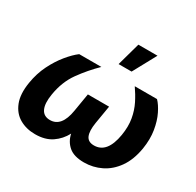

<svg xmlns="http://www.w3.org/2000/svg" viewBox="-158 -912 1124 1099"><g transform="rotate(30 404.0 -362.0)"><path d="M199.7 7.8Q141.1 7.8 96.4 -18.1Q51.8 -43.9 31 -96.9Q10.3 -149.9 23.4 -230Q34.2 -296.9 62 -352.8Q89.8 -408.7 124.3 -450.4Q158.7 -492.2 189.9 -515.6H336.4Q278.3 -459 231.2 -393.3Q184.1 -327.6 169.4 -237.3Q158.7 -173.3 174.8 -139.2Q190.9 -105 232.9 -105Q309.1 -105 328.1 -221.2L348.1 -340.8H488.3L468.3 -221.2Q459 -164.1 471.7 -134.5Q484.4 -105 523.9 -105Q610.4 -105 632.3 -237.3Q642.1 -297.4 633.5 -346.4Q625 -395.5 604.2 -436.8Q583.5 -478 557.1 -515.6H704.1Q727.1 -492.2 747.6 -450.4Q768.1 -408.7 777.3 -352.8Q786.6 -296.9 775.9 -230Q762.2 -149.4 724.9 -96.7Q687.5 -43.9 634.8 -18.1Q582 7.8 522.5 7.8Q456.1 7.8 421.6 -21.7Q387.2 -51.3 377.4 -98.6Q352.5 -51.3 309.1 -21.7Q265.6 7.8 199.7 7.8ZM413.6 -579.1 456.1 -731.9H582.5L499.5 -579.1Z"/></g></svg>

Font: Inter Display
Style: Bold Italic
Weight: 700
Italic angle: -9.39999°
Designer: Rasmus Andersson
Foundry: rsms
Version: Version 4.000;git-a52131595